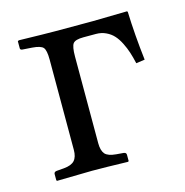

<svg xmlns="http://www.w3.org/2000/svg" viewBox="-74 -500 549 571"><g transform="rotate(-15 201.0 -214.5)"><path d="M106 -74.2V-352.1Q106 -380.9 98.6 -389.4Q91.3 -397.9 64.9 -399.9L35.2 -401.9Q28.8 -402.8 28.8 -407.2V-429.2L32.2 -431.2Q114.3 -429.2 144 -429.2H259.8L365.2 -431.2L367.2 -429.2Q369.6 -357.4 378.9 -278.8L352.1 -274.9Q347.7 -294.4 342.8 -309.6Q337.9 -324.7 330.1 -340.3Q322.3 -356 312.7 -366.5Q303.2 -377 289.3 -383.5Q275.4 -390.1 258.8 -390.1H220.2Q195.3 -390.1 188.2 -381.1Q181.2 -372.1 181.2 -340.8V-74.2Q181.2 -51.8 190.4 -41Q199.7 -30.8 224.1 -28.8L247.1 -26.9Q254.9 -25.9 254.9 -19V0L252.9 2Q181.2 0 142.1 0L34.2 2L32.2 0V-19Q32.2 -25.9 40 -26.9L63 -28.8Q86.4 -30.8 96.2 -41.5Q106 -52.2 106 -74.2Z"/></g></svg>

Font: Linux Libertine Display G
Style: Regular
Weight: 400
Designer: Philipp H. Poll
Foundry: Philipp H. Poll
Version: Version 5.0.9